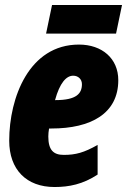

<svg xmlns="http://www.w3.org/2000/svg" viewBox="-20 -741 510 771"><path d="M165 -606H446L470 -721H189ZM199 10C257 10 313 -1 372 -40V-159C317 -128 284 -119 236 -119C195 -119 174 -138 174 -193C174 -202 175 -214 177 -225H187C345 -225 455 -285 455 -419C455 -506 390 -562 297 -562C97 -562 17 -349 17 -176C17 -60 86 10 199 10ZM203 -339H201C220 -408 246 -437 274 -437C294 -437 309 -423 309 -403C309 -366 288 -339 203 -339Z"/></svg>

Font: Noto Sans ExtraCondensed Black
Style: Italic
Weight: 900
Width: 2
Italic angle: -12°
Designer: Monotype Design Team
Foundry: Monotype Imaging Inc.
Version: Version 2.013